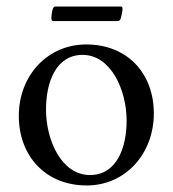

<svg xmlns="http://www.w3.org/2000/svg" viewBox="-20 -566 533 593"><path d="M138.7 -509.8C138.7 -500 144.5 -501 144.5 -501H345.7C345.7 -501 350.6 -502 352.5 -507.8C357.4 -525.4 358.4 -534.2 358.4 -539.1C358.4 -544.9 355.5 -545.9 353.5 -545.9H150.4C139.6 -545.9 138.7 -511.7 138.7 -509.8ZM235.4 -396.5C322.3 -396.5 371.1 -288.1 371.1 -193.4C371.1 -110.4 340.8 -25.4 257.8 -25.4C169.9 -25.4 122.1 -132.8 122.1 -227.5C122.1 -311.5 152.3 -396.5 235.4 -396.5ZM246.1 -428.7C127.9 -428.7 38.1 -334 38.1 -208C38.1 -85.9 119.1 6.8 248 6.8C366.2 6.8 455.1 -89.8 455.1 -215.8C455.1 -337.9 375 -428.7 246.1 -428.7Z"/></svg>

Font: Crimson
Style: Roman
Weight: 400
Version: Version 0.2